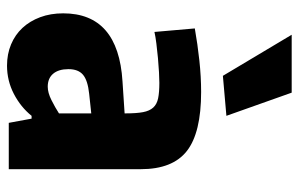

<svg xmlns="http://www.w3.org/2000/svg" viewBox="-172 -674 851 547"><g transform="rotate(90 253.5 -400.5)"><path d="M167 5Q134 5 106.5 -6.5Q79 -18 59.5 -39Q40 -60 29 -89.5Q18 -119 18 -155Q18 -312 212 -324L303 -330V-334Q303 -364 299.5 -382.5Q296 -401 286.5 -411.5Q277 -422 260 -425.5Q243 -429 216 -429Q205 -429 186 -428Q167 -427 145.5 -425Q124 -423 104 -420.5Q84 -418 71 -415L61 -530Q106 -538 152.5 -543Q199 -548 242 -548Q358 -548 410 -507.5Q462 -467 462 -376V0H330L318 -65H310Q285 -34 247.5 -14.5Q210 5 167 5ZM227 -111Q244 -111 265 -121.5Q286 -132 303 -143V-235L247 -229Q209 -225 193 -211.5Q177 -198 177 -170Q177 -142 190 -126.5Q203 -111 227 -111ZM196 -610 79 -806H244L310 -620Z"/></g></svg>

Font: Encode Sans Compressed
Style: ExtraBold
Weight: 800
Designer: Pablo Impallari, Andres Torresi
Foundry: Pablo Impallari, Andres Torresi
Version: Version 1.000; ttfautohint (v1.00) -l 8 -r 50 -G 200 -x 14 -